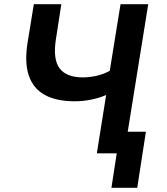

<svg xmlns="http://www.w3.org/2000/svg" viewBox="-20 -725 790 908"><path d="M507 163 532 0H438L482 -276Q454 -263 414.5 -254.5Q375 -246 333 -246Q247 -246 192 -276Q137 -306 116 -368.5Q95 -431 111 -527L140 -705H270L244 -537Q230 -443 262.5 -401Q295 -359 372 -359Q403 -359 436.5 -366.5Q470 -374 499 -390L550 -705H681L584 -102H670L629 163Z"/></svg>

Font: Nunito Sans 7pt SemiCondensed
Style: Bold Italic
Weight: 700
Width: 4
Italic angle: -9°
Designer: Vernon Adams
Foundry: Vernon Adams
Version: Version 3.101;gftools[0.9.27]